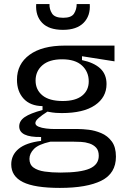

<svg xmlns="http://www.w3.org/2000/svg" viewBox="-20 -743 623 939"><path d="M273 176Q149 176 92 147.5Q35 119 35 61Q35 15 71 -15Q107 -45 181 -54V-73Q74 -71 74 -125Q74 -152 101 -170.5Q128 -189 188 -205V-224Q128 -225 95.5 -260.5Q63 -296 63 -353Q63 -430 124.5 -475Q186 -520 297 -520H540V-443L381 -468V-449Q439 -437 470 -408.5Q501 -380 501 -332Q501 -267 444.5 -228.5Q388 -190 282 -190Q268 -190 253 -191Q238 -192 212 -197Q185 -180 169 -166Q153 -152 153 -141Q153 -130 168.5 -123.5Q184 -117 206 -114.5Q228 -112 247 -112H363Q383 -112 413.5 -108.5Q444 -105 475 -92Q506 -79 526.5 -51.5Q547 -24 547 23Q547 105 476 140.5Q405 176 273 176ZM287 -249Q349 -249 381.5 -275Q414 -301 414 -345Q414 -392 381 -422.5Q348 -453 284 -453Q221 -453 187.5 -424Q154 -395 154 -349Q154 -304 187.5 -276.5Q221 -249 287 -249ZM275 101Q374 101 418.5 81.5Q463 62 463 19Q463 -7 450 -21Q437 -35 417 -41.5Q397 -48 376.5 -49Q356 -50 342 -50H226Q168 -37 146 -14.5Q124 8 124 34Q124 62 144 76.5Q164 91 198.5 96Q233 101 275 101ZM157 -723H222Q221 -698 234.5 -677Q248 -656 289 -656Q329 -656 342 -676.5Q355 -697 355 -723H419Q423 -666 389 -631.5Q355 -597 288 -597Q219 -597 186 -631.5Q153 -666 157 -723Z"/></svg>

Font: Bricolage Grotesque 12pt
Style: Regular
Weight: 400
Designer: Mathieu Triay
Foundry: Atelier Triay
Version: Version 1.001; ttfautohint (v1.8.4.7-5d5b);gftools[0.9.33.de